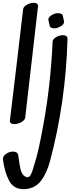

<svg xmlns="http://www.w3.org/2000/svg" viewBox="-54 -904 527 1354"><path d="M184 -884Q199 -884 207 -878Q215 -872 214 -859Q185 -598 154 -337L124 -76Q122 -57 97 -43Q72 -29 47 -29Q13 -29 16 -55L63 -447Q95 -723 109 -838Q111 -857 135.5 -870.5Q160 -884 184 -884ZM390 -656Q404 -656 413.5 -649.5Q423 -643 422 -630Q410 -184 298 235Q276 315 237.5 368Q199 421 131 429Q125 430 113 430Q42 430 10.5 370.5Q-21 311 -33 223Q-37 200 -13 182.5Q11 165 38 165Q71 165 75 193Q82 251 91 290Q100 329 125 342Q135 346 138 346Q154 346 163 328Q172 310 177 293.5Q182 277 183 273Q204 209 219 141.5Q234 74 251 -20Q303 -302 317 -609Q318 -628 341.5 -642Q365 -656 390 -656ZM319 -705Q322 -704 329 -704Q345 -704 357 -710Q375 -717 387.5 -728.5Q400 -740 397 -756L388 -796Q387 -802 380 -805.5Q373 -809 366 -810Q363 -811 355 -811Q342 -811 327 -806Q281 -786 288 -759L297 -720Q298 -714 305 -710Q312 -706 319 -705Z"/></svg>

Font: Sedgwick Ave
Style: Regular
Weight: 400
Designer: Kevin Burke, Pedro Vergani
Foundry: Google, Inc.
Version: Version 1.000